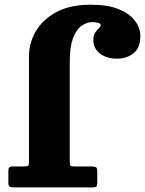

<svg xmlns="http://www.w3.org/2000/svg" viewBox="-20 -818 632 838"><path d="M284.5 -110.5Q284.5 -98 287.8 -94.8Q291 -91.5 304 -91.5H378.5Q391 -91.5 397.8 -88.5Q404.5 -85.5 404.5 -71.5V-21Q404.5 -6.5 400.2 -3.2Q396 0 381.5 0H40.5Q27 0 21.8 -3.8Q16.5 -7.5 16.5 -22V-68.5Q16.5 -82 19.8 -86.8Q23 -91.5 36 -91.5H85.5Q99 -91.5 102.8 -94.5Q106.5 -97.5 106.5 -110.5V-572Q106.5 -630 136.2 -681.5Q166 -733 226 -765.2Q286 -797.5 377 -797.5Q449.5 -797.5 497.2 -778.2Q545 -759 568.8 -727.8Q592.5 -696.5 592.5 -660.5Q592.5 -608 562.2 -585Q532 -562 491 -562Q444.5 -562 416 -584.5Q387.5 -607 387.5 -642.5Q387.5 -664 395.5 -675.8Q403.5 -687.5 411.5 -694.8Q419.5 -702 419.5 -708.5Q419.5 -714.5 409.2 -718Q399 -721.5 383 -721.5Q358 -721.5 335.2 -705Q312.5 -688.5 298.5 -651Q284.5 -613.5 284.5 -550Z"/></svg>

Font: Besley* Heavy
Style: Regular
Weight: 800
Designer: Owen Earl
Foundry: indestructible type*
Version: Version 3.000; ttfautohint (v1.8.3)